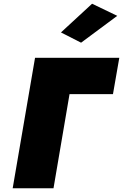

<svg xmlns="http://www.w3.org/2000/svg" viewBox="-20 -1010 660 1030"><path d="M168 -700 48 0H267L353 -505H586L620 -700ZM609 -925 474 -990 307 -836 415 -781Z"/></svg>

Font: Jost Black
Style: Italic
Weight: 900
Italic angle: -5°
Version: Version 3.710